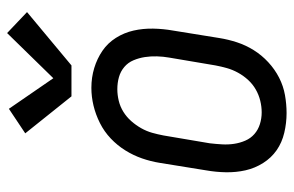

<svg xmlns="http://www.w3.org/2000/svg" viewBox="-163 -655 826 540"><g transform="rotate(-90 250.0 -385.0)"><path d="M202 8Q174 8 146.5 1.5Q119 -5 97.5 -20Q76 -35 61.5 -58Q47 -81 41 -107.5Q35 -134 35.5 -162.5Q36 -191 41 -219L62 -349Q66 -374 74.5 -398.5Q83 -423 97 -445.5Q111 -468 130.5 -486.5Q150 -505 174 -517Q198 -529 223 -535Q248 -541 273 -541Q302 -541 328.5 -533Q355 -525 377 -510Q399 -495 413.5 -472Q428 -449 434 -422.5Q440 -396 439.5 -367.5Q439 -339 434 -311L413 -181Q409 -156 401 -131.5Q393 -107 379 -84.5Q365 -62 345 -43.5Q325 -25 301.5 -13Q278 -1 252.5 3.5Q227 8 202 8ZM204 -62Q220 -62 236.5 -66Q253 -70 268 -78.5Q283 -87 295 -100Q307 -113 315.5 -128.5Q324 -144 328.5 -160Q333 -176 336 -192L358 -322Q361 -339 361.5 -356.5Q362 -374 359.5 -390.5Q357 -407 350.5 -422.5Q344 -438 331.5 -448.5Q319 -459 303 -463.5Q287 -468 269 -468Q253 -468 236.5 -464Q220 -460 205.5 -451Q191 -442 179.5 -429Q168 -416 159.5 -401Q151 -386 146.5 -370Q142 -354 139 -338L117 -208Q115 -191 114 -173.5Q113 -156 115.5 -139.5Q118 -123 124.5 -108Q131 -93 143 -82.5Q155 -72 171 -67Q187 -62 204 -62ZM249 -597 145 -727 214 -773 300 -648 427 -778 486 -722 336 -597Z"/></g></svg>

Font: Iosevka Slab Oblique
Style: Regular
Weight: 400
Italic angle: -9°
Monospace: yes
Designer: Belleve Invis
Foundry: Belleve Invis
Version: Version 11.1.1; ttfautohint (v1.8.3)